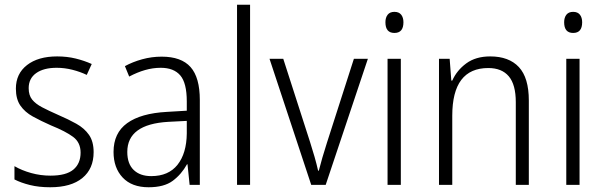

<svg xmlns="http://www.w3.org/2000/svg" viewBox="-20 -780 2546 810"><path d="M375 -138Q375 -68 327.5 -29Q280 10 192 10Q144 10 106 0.5Q68 -9 41 -23V-79Q72 -61 111.5 -50Q151 -39 193 -39Q259 -39 289.5 -64.5Q320 -90 320 -136Q320 -179 288.5 -202.5Q257 -226 195 -251Q152 -270 118.5 -288.5Q85 -307 66 -334.5Q47 -362 47 -406Q47 -469 94 -505.5Q141 -542 221 -542Q263 -542 299.5 -533Q336 -524 367 -510L346 -464Q319 -477 286 -485.5Q253 -494 219 -494Q164 -494 132.5 -471.5Q101 -449 101 -408Q101 -378 115.5 -360Q130 -342 157.5 -327.5Q185 -313 226 -295Q268 -277 302 -258Q336 -239 355.5 -211Q375 -183 375 -138Z M662 -541Q745 -541 784 -497Q823 -453 823 -358V0H780L771 -87H769Q745 -44 708.5 -17Q672 10 607 10Q536 10 497.5 -31Q459 -72 459 -139Q459 -219 516.5 -260.5Q574 -302 684 -308L768 -313V-352Q768 -430 740.5 -462Q713 -494 658 -494Q625 -494 592 -484.5Q559 -475 525 -457L507 -501Q540 -519 580 -530Q620 -541 662 -541ZM690 -266Q517 -256 517 -139Q517 -89 544 -63Q571 -37 618 -37Q691 -37 729 -85Q767 -133 768 -217V-270Z M1035 0H980V-760H1035Z M1293 0 1117 -532H1175L1288 -181Q1298 -150 1307 -118.5Q1316 -87 1322 -60H1325Q1331 -84 1340 -115Q1349 -146 1359 -177L1473 -532H1532L1354 0Z M1644 -730Q1663 -730 1672.5 -718Q1682 -706 1682 -686Q1682 -641 1644 -641Q1606 -641 1606 -686Q1606 -706 1615.5 -718Q1625 -730 1644 -730ZM1671 -532V0H1615V-532Z M2048 -542Q2127 -542 2169 -497Q2211 -452 2211 -356V0H2156V-349Q2156 -423 2126.5 -458Q2097 -493 2040 -493Q1888 -493 1888 -292V0H1832V-532H1877L1884 -440H1888Q1907 -483 1947 -512.5Q1987 -542 2048 -542Z M2398 -730Q2417 -730 2426.5 -718Q2436 -706 2436 -686Q2436 -641 2398 -641Q2360 -641 2360 -686Q2360 -706 2369.5 -718Q2379 -730 2398 -730ZM2425 -532V0H2369V-532Z"/></svg>

Font: Noto Sans Gurmukhi SemiCondensed Light
Style: Regular
Weight: 300
Width: 4
Designer: Jelle Bosma - Monotype Design Team
Foundry: Monotype Imaging Inc.
Version: Version 2.004; ttfautohint (v1.8.4.7-5d5b)